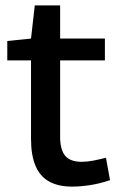

<svg xmlns="http://www.w3.org/2000/svg" viewBox="-20 -682 436 712"><path d="M247 10Q196 10 162 -9Q128 -28 111.5 -67.5Q95 -107 95 -167V-458H7V-530L95 -539L109 -662H203V-539H369V-458H203V-175Q203 -126 222 -104Q241 -82 283 -82Q304 -82 326.5 -86.5Q349 -91 373 -97L388 -14Q350 -1 314 4.5Q278 10 247 10Z"/></svg>

Font: Georama ExtraCondensed Thin Medium
Style: Regular
Weight: 500
Version: Version 1.001